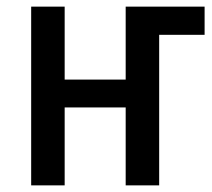

<svg xmlns="http://www.w3.org/2000/svg" viewBox="-20 -559 640 579"><path d="M74 0V-539H175V-319H359V-539H597V-454H460V0H359V-235H175V0Z"/></svg>

Font: Noto Sans Mono Medium
Style: Regular
Weight: 500
Designer: Monotype Design Team
Foundry: Monotype Imaging Inc.
Version: Version 2.014